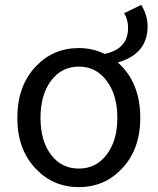

<svg xmlns="http://www.w3.org/2000/svg" viewBox="-20 -754 646 787"><path d="M417 -120Q461 -177 461 -271Q461 -365 417 -423Q374 -481 303 -481Q233 -481 189 -423Q146 -365 146 -271Q146 -177 189 -120Q232 -63 303 -63Q374 -63 417 -120ZM559 -734Q585 -691 585 -646Q585 -533 463 -498Q555 -416 555 -271Q555 -141 479 -62Q408 13 303 13Q198 13 127 -62Q51 -141 51 -271Q51 -402 127 -482Q198 -557 303 -557Q360 -557 409 -533Q505 -553 505 -640Q505 -673 489 -700Z"/></svg>

Font: KaiGen Gothic CN Regular
Style: Regular
Weight: 400
Designer: Ryoko NISHIZUKA  (kana & ideographs); Paul D. Hunt (Latin, Greek & Cyrillic); Wenlong ZHANG  (bopomofo); Sandoll Communi
Foundry: Adobe Systems Incorporated
Version: Version 1.002.20150501